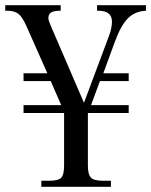

<svg xmlns="http://www.w3.org/2000/svg" viewBox="-58 -714 578 734"><path d="M278 -81Q278 -47 289.5 -35Q301 -23 336 -23H366V0H100V-23H130Q165 -23 176 -34.5Q187 -46 187 -81V-282H32V-312H176L136 -404H32V-434H123L44 -612Q28 -649 12.5 -661Q-3 -673 -31 -673H-38V-694H174V-673Q148 -673 137.5 -666.5Q127 -660 127 -645Q127 -637 133 -623Q134 -620 135 -618L263 -321L358 -575Q364 -590 367 -605Q370 -620 370 -631Q370 -652 357 -662.5Q344 -673 317 -673H313V-694H500V-673Q458 -671 431 -644Q404 -617 381 -554L337 -434H434V-404H324L290 -312H434V-282H278Z"/></svg>

Font: Augsburger Schrift CAT
Style: Regular
Weight: 400
Designer: Peter Wiegel nach Roos&Junge Offenbach
Foundry: CAT-Fonts, Peter Wiegel
Version: Version 1.000